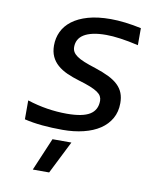

<svg xmlns="http://www.w3.org/2000/svg" viewBox="-80 -565 709 830"><g transform="rotate(10 275.0 -149.5)"><path d="M474.1 -408.2Q429.7 -418.5 394.5 -423.3Q359.4 -428.2 332 -428.2Q298.3 -428.2 274.2 -422.9Q250 -417.5 234.4 -407.7Q218.8 -397.9 211.4 -384Q204.1 -370.1 204.1 -353Q204.1 -340.8 209.7 -331.3Q215.3 -321.8 227.5 -313.2Q239.7 -304.7 260 -296.4Q280.3 -288.1 310.1 -278.8Q345.7 -267.1 370.8 -254.6Q396 -242.2 412.1 -226.6Q428.2 -210.9 435.5 -191.9Q442.9 -172.9 442.9 -147.9Q442.9 -109.9 426.3 -80.6Q409.7 -51.3 379.9 -31.5Q350.1 -11.7 308.3 -1.5Q266.6 8.8 216.8 8.8Q169.9 8.8 127.7 4.9Q85.4 1 48.8 -7.8V-90.8Q92.8 -76.7 136.2 -69.8Q179.7 -63 222.2 -63Q291.5 -63 323.2 -82.5Q355 -102.1 355 -143.1Q355 -153.8 350.1 -162.8Q345.2 -171.9 333.5 -179.9Q321.8 -188 301.3 -196.3Q280.8 -204.6 249 -213.9Q219.7 -222.7 195.6 -233.6Q171.4 -244.6 153.8 -260Q136.2 -275.4 126.7 -296.1Q117.2 -316.9 117.2 -344.2Q117.2 -377 130.4 -405Q143.6 -433.1 171.1 -454.1Q198.7 -475.1 240.7 -487.1Q282.7 -499 339.8 -499Q353.5 -499 369.9 -498Q386.2 -497.1 403.8 -494.9Q421.4 -492.7 439.2 -489.7Q457 -486.8 474.1 -482.9ZM264.2 56.2 191.9 200.2H120.1L181.2 56.2Z"/></g></svg>

Font: Code New Roman
Style: Italic
Weight: 400
Italic angle: -11°
Monospace: yes
Designer: Sam Radian
Foundry: Code New Roman
Version: Version 1.508 October 19, 2014